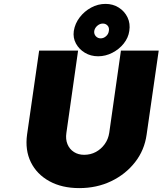

<svg xmlns="http://www.w3.org/2000/svg" viewBox="-20 -960 835 986"><path d="M387 6Q298 6 233.5 -29.5Q169 -65 138.5 -127Q108 -189 119 -269L181 -700H381L321 -278Q316 -245 326.5 -219.5Q337 -194 359.5 -179.5Q382 -165 412 -165Q445 -165 472 -179.5Q499 -194 517.5 -219.5Q536 -245 541 -278L601 -700H795L733 -269Q722 -189 673.5 -127Q625 -65 551 -29.5Q477 6 387 6ZM484 -671Q446 -671 416 -689Q386 -707 370 -736.5Q354 -766 359 -801Q365 -839 389 -870.5Q413 -902 448 -921Q483 -940 522 -940Q560 -940 590 -921Q620 -902 635 -870.5Q650 -839 644 -801Q639 -766 615.5 -736.5Q592 -707 557 -689Q522 -671 484 -671ZM497 -763Q512 -763 524.5 -774Q537 -785 539 -801Q542 -818 532.5 -828.5Q523 -839 508 -839Q493 -839 480 -828Q467 -817 464 -801Q462 -785 472 -774Q482 -763 497 -763Z"/></svg>

Font: Lexend ExtBd
Style: Italic
Weight: 800
Italic angle: -8.13011°
Designer: Bonnie Shaver-Troup, Thomas Jockin
Foundry: Lexend
Version: Version 1.007